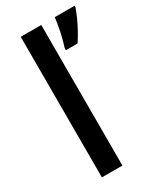

<svg xmlns="http://www.w3.org/2000/svg" viewBox="-192 -829 757 899"><g transform="rotate(-30 186.0 -380.0)"><path d="M192 0H81V-760H192ZM372 -751Q365 -731 353.5 -705Q342 -679 327 -651.5Q312 -624 296 -600H233V-612Q238 -627 243 -645.5Q248 -664 252.5 -684.5Q257 -705 260 -724.5Q263 -744 265 -760H372Z"/></g></svg>

Font: Noto Sans Oriya Medium
Style: Regular
Weight: 500
Version: Version 2.003